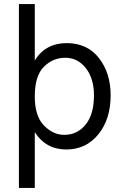

<svg xmlns="http://www.w3.org/2000/svg" viewBox="-20 -727 607 944"><path d="M151 197H73V-707H151V-430Q204 -515 308 -515Q409 -515 466.5 -441.5Q524 -368 524 -258Q524 -141 463.5 -66.5Q403 8 306 8Q206 8 151 -77ZM151 -253Q151 -156 196 -110Q241 -64 296 -64Q360 -64 401 -114.5Q442 -165 442 -258Q442 -341 402 -392Q362 -443 301 -443Q240 -443 195.5 -398.5Q151 -354 151 -253Z"/></svg>

Font: Hind Guntur
Style: Regular
Weight: 400
Version: Version 1.000;PS 1.0;hotconv 1.0.86;makeotf.lib2.5.63406; tt